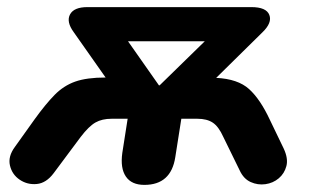

<svg xmlns="http://www.w3.org/2000/svg" viewBox="-20 -511 892 540"><path d="M386 9Q350 9 334 -14.5Q318 -38 324 -81L339 -177H294Q267 -177 248.5 -166.5Q230 -156 207 -126L131 -24Q110 4 83.5 6.5Q57 9 35.5 -5.5Q14 -20 8 -45.5Q2 -71 22 -98L77 -175Q108 -218 133.5 -244Q159 -270 191.5 -281.5Q224 -293 277 -293L187 -421Q166 -450 177 -470.5Q188 -491 226 -491H687Q729 -491 737.5 -469Q746 -447 718 -420L588 -292Q649 -289 680.5 -260.5Q712 -232 739 -174L778 -93Q791 -65 785.5 -44Q780 -23 764 -9.5Q748 4 726.5 7Q705 10 685 1Q665 -8 654 -32L608 -126Q595 -155 578.5 -166Q562 -177 535 -177H490L473 -69Q461 9 386 9ZM427 -271H429L556 -395H340Z"/></svg>

Font: Nunito ExtraBold
Style: Italic
Weight: 800
Italic angle: -9°
Designer: Vernon Adams
Foundry: Vernon Adams
Version: Version 3.601; ttfautohint (v1.8.2.53-6de2)